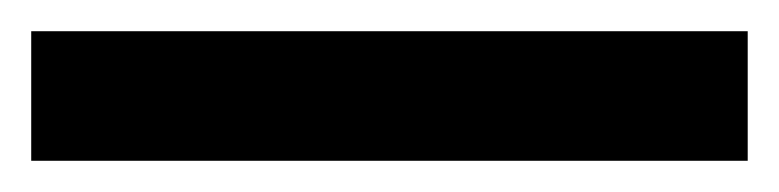

<svg xmlns="http://www.w3.org/2000/svg" viewBox="-20 -720 499 123"><path d="M0 -617V-700H459V-617Z"/></svg>

Font: Volkhov
Style: Bold
Weight: 700
Designer: Cyreal (www.cyreal.org)
Foundry: Cyreal (www.cyreal.org)
Version: Version 1.010